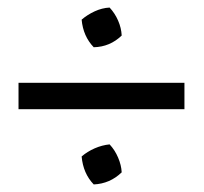

<svg xmlns="http://www.w3.org/2000/svg" viewBox="-20 -534 539 508"><path d="M228 -409Q200 -438 196 -482Q211 -495 230.5 -504Q250 -513 270 -514Q284 -499 292.5 -479.5Q301 -460 302 -440Q271 -410 228 -409ZM29 -245V-315H468V-245ZM228 -46Q200 -75 196 -120Q211 -133 230.5 -141.5Q250 -150 270 -152Q284 -137 292.5 -117Q301 -97 302 -78Q271 -48 228 -46Z"/></svg>

Font: Piazzolla SC Medium
Style: Regular
Weight: 500
Designer: Juan Pablo del Peral
Foundry: Huerta Tipografica
Version: Version 1.330